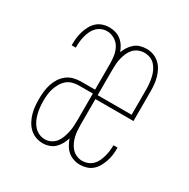

<svg xmlns="http://www.w3.org/2000/svg" viewBox="-128 -644 756 769"><g transform="rotate(30 250.0 -260.0)"><path d="M165 8Q148 8 132 2Q116 -4 104 -15.5Q92 -27 84 -42Q76 -57 71.5 -73Q67 -89 65.5 -105.5Q64 -122 64 -139Q64 -156 66 -173.5Q68 -191 73 -207Q78 -223 87.5 -238Q97 -253 110.5 -263.5Q124 -274 141 -278.5Q158 -283 175 -283H240V-404Q240 -422 237 -440.5Q234 -459 225 -475Q216 -491 199.5 -500.5Q183 -510 165 -510Q152 -510 140 -505Q128 -500 119 -491Q110 -482 104.5 -470.5Q99 -459 95.5 -446.5Q92 -434 90.5 -421.5Q89 -409 89 -396V-390H70V-397Q70 -412 72 -427Q74 -442 78.5 -456.5Q83 -471 90.5 -484.5Q98 -498 109 -508Q120 -518 135 -523Q150 -528 165 -528Q180 -528 194 -524Q208 -520 219.5 -511Q231 -502 239 -489.5Q247 -477 252 -463Q257 -477 265 -489Q273 -501 284 -510.5Q295 -520 309.5 -524Q324 -528 338 -528Q354 -528 369.5 -522.5Q385 -517 397 -506Q409 -495 416.5 -481Q424 -467 428.5 -451.5Q433 -436 434.5 -419.5Q436 -403 436 -387V-251H260V-133Q260 -119 261 -105.5Q262 -92 265 -79Q268 -66 274 -53.5Q280 -41 289 -31Q298 -21 311 -15.5Q324 -10 337 -10Q350 -10 362 -14.5Q374 -19 383.5 -28Q393 -37 398.5 -48.5Q404 -60 407.5 -72Q411 -84 413 -97Q415 -110 415 -123V-127H434V-122Q434 -107 432 -92Q430 -77 425 -62.5Q420 -48 412.5 -34.5Q405 -21 393.5 -11Q382 -1 367 3.5Q352 8 337 8Q322 8 307 3Q292 -2 280.5 -12Q269 -22 261.5 -35.5Q254 -49 249 -63Q245 -49 237.5 -35.5Q230 -22 219.5 -12Q209 -2 194.5 3Q180 8 165 8ZM260 -269H417V-387Q417 -401 415.5 -414.5Q414 -428 411 -441.5Q408 -455 402 -467.5Q396 -480 387 -490Q378 -500 365 -505Q352 -510 338 -510Q325 -510 312 -505Q299 -500 289.5 -490Q280 -480 274.5 -467.5Q269 -455 265.5 -441.5Q262 -428 261 -414.5Q260 -401 260 -387ZM165 -10Q179 -10 192 -16.5Q205 -23 213.5 -34Q222 -45 227 -58.5Q232 -72 235 -85.5Q238 -99 239 -113.5Q240 -128 240 -142V-265H175Q161 -265 146.5 -261Q132 -257 121 -247.5Q110 -238 102.5 -225Q95 -212 90.5 -198Q86 -184 84.5 -169.5Q83 -155 83 -140Q83 -126 84.5 -111.5Q86 -97 89.5 -83Q93 -69 99 -56Q105 -43 114.5 -32.5Q124 -22 137 -16Q150 -10 165 -10Z"/></g></svg>

Font: Iosevka Curly Thin
Style: Regular
Weight: 100
Monospace: yes
Designer: Belleve Invis
Foundry: Belleve Invis
Version: Version 22.1.2; ttfautohint (v1.8.4)